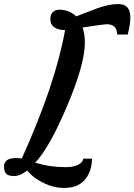

<svg xmlns="http://www.w3.org/2000/svg" viewBox="-100 -730 665 950"><path d="M312 55H355Q355 117 320.5 158.5Q286 200 216 200Q168 200 122.5 178.5Q77 157 56 136L34 114Q-1 141 -30 141Q-59 141 -69.5 129.5Q-80 118 -80 94Q-80 52 -21 52Q-10 52 8 54Q174 -313 222 -581Q149 -583 149 -636Q149 -658 161.5 -670Q174 -682 193 -682Q243 -682 277 -649Q294 -655 329 -669Q364 -683 384 -690Q441 -710 486 -710Q545 -710 545 -643Q545 -610 532 -559H480Q478 -610 430 -610Q412 -610 309 -594Q320 -557 320 -520Q320 -413 232 -205.5Q144 2 74 75Q145 97 224 97Q284 97 306 70Q311 64 312 55Z"/></svg>

Font: Clara
Style: Regular
Weight: 400
Designer: Proyecto DEMO
Foundry: Proyecto DEMO
Version: Version 1.002